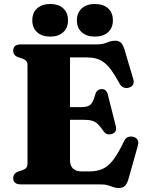

<svg xmlns="http://www.w3.org/2000/svg" viewBox="-20 -922 723 960"><path d="M250.5 -386.5H388Q419 -386.5 432.5 -399Q446 -411.5 455.5 -447Q459.5 -462.5 468.2 -469.5Q477 -476.5 488.5 -476.5Q512.5 -477 519 -449.5L558.5 -293.5Q562.5 -276.5 558 -266.8Q553.5 -257 540.5 -252.5Q527.5 -248 516.5 -251.2Q505.5 -254.5 497.5 -266Q482 -289.5 469 -301.8Q456 -314 440 -318.5Q424 -323 399 -323H250.5ZM46 -669.5Q46 -684 55.5 -692Q65 -700 85 -700H465Q486.5 -700 500.5 -704.5Q514.5 -709 527 -713.8Q539.5 -718.5 555.5 -718.5Q575.5 -718.5 586 -707Q596.5 -695.5 604 -669.5L646 -527.5Q651 -511.5 646 -500.5Q641 -489.5 627 -484.5Q610.5 -479 597.5 -484.8Q584.5 -490.5 576.5 -506.5Q555 -546 536.5 -571.2Q518 -596.5 499 -610.5Q480 -624.5 459.2 -629.8Q438.5 -635 412.5 -635H330V-122.5Q330 -93.5 344.8 -79.2Q359.5 -65 387.5 -65H427Q463.5 -65 491.5 -76.8Q519.5 -88.5 545 -121Q570.5 -153.5 600 -216Q606.5 -230.5 618 -235.8Q629.5 -241 644 -238.5Q660 -235.5 667.2 -223.8Q674.5 -212 669.5 -194.5L623.5 -31Q616.5 -6 605.8 6Q595 18 573 18Q558.5 18 546.8 13.5Q535 9 520.5 4.5Q506 0 484.5 0H85Q65 0 55.5 -8.2Q46 -16.5 46 -30.5Q46 -55 70.5 -64L92 -71Q105 -75.5 111.2 -83Q117.5 -90.5 117.5 -102.5V-597.5Q117.5 -609.5 111.2 -617Q105 -624.5 92 -629L70.5 -636Q46 -645 46 -669.5ZM231 -739Q190 -739 165.8 -760.8Q141.5 -782.5 141.5 -820Q141.5 -858.5 165.8 -880.2Q190 -902 231 -902Q272.5 -902 296.2 -880.2Q320 -858.5 320 -820Q320 -783 296.2 -761Q272.5 -739 231 -739ZM454 -739Q413 -739 388.8 -760.8Q364.5 -782.5 364.5 -820Q364.5 -858 388.8 -880Q413 -902 454 -902Q496.5 -902 520.5 -880.2Q544.5 -858.5 544.5 -820Q544.5 -783 520.5 -761Q496.5 -739 454 -739Z"/></svg>

Font: Fraunces ExtraBold
Style: Regular
Weight: 800
Version: Version 1.000;[b76b70a41]